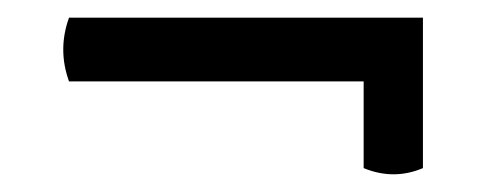

<svg xmlns="http://www.w3.org/2000/svg" viewBox="-20 -420 570 217"><path d="M58 -328Q45 -364 58 -400H458V-328ZM391 -230V-395H458V-230Q425 -216 391 -230Z"/></svg>

Font: Arima Thin
Style: Regular
Weight: 100
Designer: Joana Correia and Natanael Gama
Foundry: NDISCOVER
Version: Version 1.101;gftools[0.9.23]